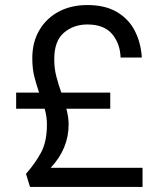

<svg xmlns="http://www.w3.org/2000/svg" viewBox="-20 -739 660 761"><path d="M417 -372V-308H243Q247 -293 249.5 -277.5Q252 -262 252 -246Q252 -150 181 -74H545V2H99L83 -50Q120 -92 143 -135Q166 -178 166 -246Q166 -263 163.5 -278.5Q161 -294 157 -308H44V-372H135Q125 -401 116.5 -433.5Q108 -466 108 -508Q108 -572 136 -619.5Q164 -667 213 -693Q262 -719 326 -719Q398 -719 445 -690.5Q492 -662 515.5 -614.5Q539 -567 542 -511H458Q456 -567 424 -604.5Q392 -642 326 -642Q272 -642 233.5 -609.5Q195 -577 195 -504Q195 -467 203.5 -435Q212 -403 223 -372Z"/></svg>

Font: Poppins
Style: Regular
Weight: 400
Designer: Ninad Kale (Devanagari), Jonny Pinhorn (Latin)
Version: Version 5.002